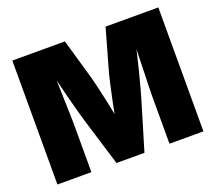

<svg xmlns="http://www.w3.org/2000/svg" viewBox="-122 -893 1189 1059"><g transform="rotate(-20 473.0 -364.0)"><path d="M44.4 0V-727.5H353L418.5 -500Q426.8 -470.7 437.7 -424.3Q448.7 -377.9 459.7 -325.7Q470.7 -273.4 480 -225.3Q489.3 -177.2 494.6 -144H452.6Q458 -177.2 467 -225.3Q476.1 -273.4 487.1 -325.7Q498 -377.9 508.5 -424.3Q519 -470.7 527.3 -500L591.8 -727.5H901.4V0H702.1V-281.2Q702.1 -306.2 703.4 -346.9Q704.6 -387.7 706.1 -436Q707.5 -484.4 708.7 -533.7Q710 -583 710 -625H725.1Q715.8 -580.1 704.3 -530.8Q692.9 -481.4 680.9 -434.3Q668.9 -387.2 658.2 -347.4Q647.5 -307.6 639.6 -281.2L555.2 0H391.1L305.2 -281.2Q297.4 -307.6 286.4 -347.4Q275.4 -387.2 263.2 -434.3Q251 -481.4 239.3 -530.8Q227.5 -580.1 217.8 -625H235.8Q235.8 -583 237.1 -533.7Q238.3 -484.4 239.7 -436Q241.2 -387.7 242.4 -346.9Q243.7 -306.2 243.7 -281.2V0Z"/></g></svg>

Font: Inter 20pt Black
Style: Regular
Weight: 900
Version: Version 4.001;git-66647c0bb